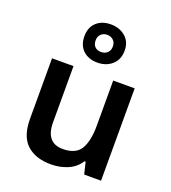

<svg xmlns="http://www.w3.org/2000/svg" viewBox="-150 -939 942 1059"><g transform="rotate(20 321.0 -409.5)"><path d="M562 -542V0H463L446 -70H440Q413 -28 367.5 -9Q322 10 271 10Q180 10 128.5 -37Q77 -84 77 -188V-542H203V-213Q203 -92 303 -92Q379 -92 407.5 -139.5Q436 -187 436 -277V-542ZM319 -605Q267 -605 235 -635Q203 -665 203 -718Q203 -770 235 -799.5Q267 -829 319 -829Q370 -829 404.5 -799.5Q439 -770 439 -719Q439 -665 404.5 -635Q370 -605 319 -605ZM319 -667Q341 -667 355.5 -680.5Q370 -694 370 -718Q370 -741 355.5 -754.5Q341 -768 319 -768Q298 -768 283.5 -754.5Q269 -741 269 -718Q269 -694 282 -680.5Q295 -667 319 -667Z"/></g></svg>

Font: Noto Sans Sinhala UI SemiBold
Style: Regular
Weight: 600
Designer: Jelle Bosma - Monotype Design Team
Foundry: Monotype Imaging Inc.
Version: Version 2.006; ttfautohint (v1.8.4.7-5d5b)